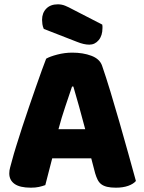

<svg xmlns="http://www.w3.org/2000/svg" viewBox="-20 -860 667 890"><path d="M194 -588Q211 -598 245.5 -607Q280 -616 315 -616Q365 -616 403.5 -601.5Q442 -587 453 -556Q471 -504 492 -435Q513 -366 534 -292.5Q555 -219 575 -147.5Q595 -76 610 -21Q598 -7 574 1.5Q550 10 517 10Q493 10 476.5 6Q460 2 449.5 -6Q439 -14 432.5 -27Q426 -40 421 -57L403 -126H222Q214 -96 206 -64Q198 -32 190 -2Q176 3 160.5 6.5Q145 10 123 10Q72 10 47.5 -7.5Q23 -25 23 -56Q23 -70 27 -84Q31 -98 36 -117Q43 -144 55.5 -184Q68 -224 83 -270.5Q98 -317 115 -366Q132 -415 147 -458.5Q162 -502 174.5 -536Q187 -570 194 -588ZM314 -459Q300 -417 282.5 -365.5Q265 -314 251 -261H375Q361 -315 346.5 -366.5Q332 -418 320 -459ZM183 -726Q178 -737 176.5 -748Q175 -759 175 -768Q175 -800 194.5 -820Q214 -840 248 -840Q266 -840 282 -833.5Q298 -827 318 -816L454 -746Q455 -742 455 -738Q455 -734 455 -730Q455 -695 437.5 -674Q420 -653 394 -653Q369 -653 337 -666Z"/></svg>

Font: Baloo Tammudu
Style: Regular
Weight: 400
Designer: Omkar Shende and Ek Type
Foundry: Ek Type
Version: Version 1.443;PS 1.000;hotconv 16.6.51;makeotf.lib2.5.65220;